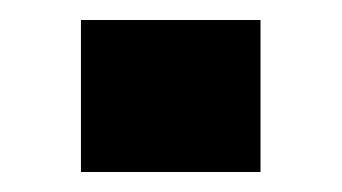

<svg xmlns="http://www.w3.org/2000/svg" viewBox="-20 -575 338 190"><path d="M60.1 -404.8V-555.2H237.8V-404.8Z"/></svg>

Font: Sporting Grotesque
Style: Bold
Weight: 700
Designer: Lucas LE BIHAN
Foundry: Lucas LE BIHAN
Version: Version 2.002;PS 2.2;hotconv 1.0.88;makeotf.lib2.5.647800